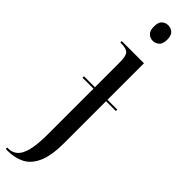

<svg xmlns="http://www.w3.org/2000/svg" viewBox="-344 -727 941 941"><g transform="rotate(45 126.5 -256.0)"><path d="M131 -644Q113 -644 99.5 -656.5Q86 -669 86 -698Q86 -728 99.5 -740Q113 -752 131 -752Q150 -752 164 -740Q178 -728 178 -698Q178 -669 164 -656.5Q150 -644 131 -644ZM-3 240V230H3Q32 230 51.5 213Q71 196 81.5 155.5Q92 115 92 43V-273H16V-283H92V-454Q92 -501 78.5 -513.5Q65 -526 33 -526H25V-536H179V-283H247V-273H179V14Q179 104 157 153Q135 202 97 221Q59 240 11 240Z"/></g></svg>

Font: Noto Serif Display ExtraCondensed
Style: Regular
Weight: 400
Width: 2
Designer: Monotype Design Team
Foundry: Monotype Imaging Inc.
Version: Version 2.009